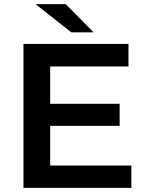

<svg xmlns="http://www.w3.org/2000/svg" viewBox="-20 -914 710 934"><path d="M94.2 0V-700.2H605V-590.8H224.1V-409.2H562V-301.8H224.1V-108.9H619.1V0ZM152.8 -894H299.8L435.1 -756.8H326.7Z"/></svg>

Font: Montserrat SemiBold
Style: Regular
Weight: 600
Designer: Julieta Ulanovsky
Foundry: Julieta Ulanovsky
Version: Version 7.200